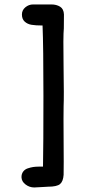

<svg xmlns="http://www.w3.org/2000/svg" viewBox="-20 -744 408 859"><path d="M76.2 49.8Q75.7 34.7 83.3 24.2Q90.8 13.7 104 9.3Q117.2 4.9 128.4 3.2Q139.6 1.5 152.3 1.5H172.4Q174.3 -93.8 174.3 -314.9Q174.3 -536.1 170.4 -629.9Q139.2 -629.9 120.8 -633.1Q102.5 -636.2 90.3 -647.5Q78.1 -658.7 78.1 -679.2Q78.1 -698.7 93.5 -711.4Q108.9 -724.1 127.9 -724.1H210Q232.4 -724.1 248.8 -714.1Q265.1 -704.1 266.1 -679.2Q266.1 -623 265.6 -617.2Q262.2 -583 264.4 -446.8Q266.6 -310.5 264.6 -268.6Q263.7 -229.5 264.6 -116Q265.6 -2.4 264.6 38.1Q262.7 67.4 248.8 79.3Q234.9 91.3 194.8 91.3Q185.5 91.3 165.8 93Q146 94.7 133.3 94.7Q111.8 94.7 94.5 81.5Q77.1 68.4 76.2 49.8Z"/></svg>

Font: Short Stack
Style: Regular
Weight: 400
Designer: James Grieshaber
Foundry: James Grieshaber
Version: Version 1.002